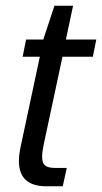

<svg xmlns="http://www.w3.org/2000/svg" viewBox="-20 -650 356 670"><path d="M46 -88Q46 -111 52 -138L119 -452H59L71 -512H131L170 -630H235L210 -512H316L304 -452H198L133 -148Q127 -120 127 -102Q127 -81 137.5 -72.5Q148 -64 172 -64H213L199 0H142Q46 0 46 -88Z"/></svg>

Font: Decalotype
Style: Italic
Weight: 400
Italic angle: -12°
Designer: Alfredo Marco Pradil
Foundry: Alfredo Marco Pradil
Version: Version 1.0